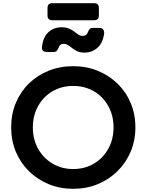

<svg xmlns="http://www.w3.org/2000/svg" viewBox="-20 -1172 918 1204"><path d="M439 12Q356 12 285.5 -17Q215 -46 162 -98Q109 -150 79.5 -220Q50 -290 50 -373Q50 -456 79 -526Q108 -596 161 -648Q214 -700 285 -728.5Q356 -757 439 -757Q522 -757 593 -728Q664 -699 717 -647.5Q770 -596 799.5 -526Q829 -456 829 -373Q829 -290 799 -220Q769 -150 716 -98Q663 -46 592.5 -17Q522 12 439 12ZM439 -112Q512 -112 569 -146Q626 -180 659 -239Q692 -298 692 -373Q692 -448 659 -507Q626 -566 569 -599.5Q512 -633 439 -633Q366 -633 309 -599.5Q252 -566 219 -507Q186 -448 186 -373Q186 -298 219 -239Q252 -180 309.5 -146Q367 -112 439 -112ZM308 -1045Q278 -1045 278 -1075V-1122Q278 -1152 308 -1152H570Q600 -1152 600 -1122V-1075Q600 -1045 570 -1045ZM511 -842Q483 -842 465 -850.5Q447 -859 434 -869.5Q421 -880 408 -888.5Q395 -897 378 -897Q355 -897 348 -874Q342 -860 335.5 -853Q329 -846 316 -846H273Q258 -846 249.5 -854Q241 -862 243 -878Q251 -942 285 -971.5Q319 -1001 365 -1001Q393 -1001 412 -993Q431 -985 444.5 -974.5Q458 -964 470.5 -955.5Q483 -947 499 -947Q523 -947 531 -970Q536 -983 542.5 -990Q549 -997 562 -997H605Q620 -997 628 -985.5Q636 -974 632 -953Q622 -898 588.5 -870Q555 -842 511 -842Z"/></svg>

Font: Pitagon Sans Text
Style: Bold
Weight: 700
Designer: Travis Tran
Foundry: Pitagon
Version: Version 1.001; ttfautohint (v1.8.4.7-5d5b);gftools[0.9.26]